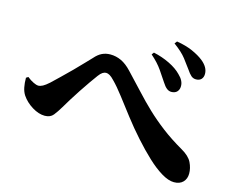

<svg xmlns="http://www.w3.org/2000/svg" viewBox="-98 -879 1197 987"><g transform="rotate(15 500.0 -385.5)"><path d="M873 -574Q858 -574 847 -583.5Q836 -593 822 -614Q808 -634 785.5 -663Q763 -692 719 -724L729 -737Q778 -729 814 -713Q850 -697 874 -678Q911 -648 911 -613Q911 -595 901 -584.5Q891 -574 873 -574ZM767 -479Q754 -479 742.5 -488Q731 -497 719 -516Q704 -539 681 -572.5Q658 -606 620 -639L629 -651Q675 -641 715 -621.5Q755 -602 779 -577Q809 -549 808 -519Q808 -502 797.5 -490.5Q787 -479 767 -479ZM900 -34Q871 -34 833.5 -56.5Q796 -79 755.5 -117Q715 -155 673 -202Q630 -250 592 -299.5Q554 -349 521.5 -391.5Q489 -434 463 -460Q449 -475 438.5 -481Q428 -487 419 -487Q410 -487 400.5 -481Q391 -475 380 -460Q368 -444 349.5 -417.5Q331 -391 311.5 -361.5Q292 -332 275 -304.5Q258 -277 247 -258Q231 -231 215.5 -211.5Q200 -192 170 -192Q138 -192 103 -213.5Q68 -235 47 -266Q36 -283 31.5 -305.5Q27 -328 27 -356L38 -363Q55 -349 72 -341Q89 -333 97 -333Q109 -333 122 -340Q135 -347 154 -364Q173 -382 199 -407Q225 -432 252 -459Q279 -486 300.5 -509Q322 -532 333 -543Q352 -565 372 -574.5Q392 -584 416 -584Q446 -584 474 -571Q502 -558 530 -528Q575 -481 613.5 -439Q652 -397 692.5 -358.5Q733 -320 782 -282.5Q831 -245 895 -208Q937 -184 951 -155Q965 -126 965 -97Q965 -69 948 -51.5Q931 -34 900 -34Z"/></g></svg>

Font: Noto Serif JP ExtraBold
Style: Regular
Weight: 800
Designer: Ryoko NISHIZUKA 西塚涼子 (kana & ideographs); Frank Grießhammer (Latin, Greek & Cyrillic); Wenlong ZHANG 张文龙 (bopomofo); San
Foundry: Adobe
Version: Version 2.003-H1;hotconv 1.1.1;makeotfexe 2.6.0